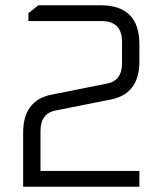

<svg xmlns="http://www.w3.org/2000/svg" viewBox="-20 -710 618 730"><path d="M68 0V-206Q68 -328 175 -350L386 -392Q444 -403 444 -469V-551Q444 -630 365 -630H88V-660L126 -690H362Q510 -690 510 -542V-476Q510 -354 403 -332L192 -290Q134 -279 134 -213V-60H510V0Z"/></svg>

Font: Oxanium Light
Style: Regular
Weight: 300
Designer: Severin Meyer
Version: Version 1.000